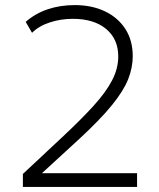

<svg xmlns="http://www.w3.org/2000/svg" viewBox="-20 -735 624 755"><path d="M70 0V-51L224 -195Q299 -265 348 -319Q397 -373 421 -419.5Q445 -466 445 -513Q445 -581.5 397.2 -621.2Q349.5 -661 266 -661Q219.5 -661 176.2 -647Q133 -633 106 -606L81 -649Q118.5 -682 167.5 -698.5Q216.5 -715 274 -715Q341 -715 392.5 -690.5Q444 -666 473 -621Q502 -576 502 -514Q502 -470 484.5 -424.8Q467 -379.5 421.2 -322.8Q375.5 -266 291 -188L145 -54H519V0Z"/></svg>

Font: Geologica Roman Thin
Style: Regular
Weight: 250
Designer: Sindre Bremnes, Frode Helland
Foundry: Monokrom Skriftforlag AS
Version: Version 1.010;gftools[0.9.28]